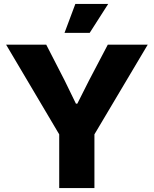

<svg xmlns="http://www.w3.org/2000/svg" viewBox="-20 -956 782 976"><path d="M281 -273 11 -729H215L309 -546L366 -429H373L432 -546L528 -729H731L460 -273V0H281ZM363 -936H530L436 -789H308Z"/></svg>

Font: Mona Sans ExtraBold
Style: Regular
Weight: 800
Designer: Deni Anggara
Foundry: GitHub
Version: Version 2.000